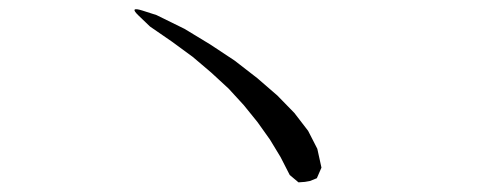

<svg xmlns="http://www.w3.org/2000/svg" viewBox="-20 -575 1040 408"><path d="M638.7 -190.4 627.9 -188.5 614.3 -187.5 595.7 -203.1 576.2 -241.2 553.7 -278.3 527.3 -315.4 498 -351.6 465.8 -386.7 428.7 -420.9 389.6 -454.1 345.7 -486.3 298.8 -518.6 274.4 -542Q253.9 -561.5 282.2 -552.7L312.5 -543L372.1 -513.7L426.8 -480.5L478.5 -446.3L526.4 -409.2L569.3 -372.1L605.5 -335L634.8 -296.9L654.3 -258.8L663.1 -218.8L653.3 -196.3Z"/></svg>

Font: B2 Hana
Style: Regular
Weight: 500
Version: 2020-08-05; (max)